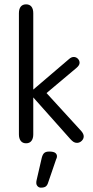

<svg xmlns="http://www.w3.org/2000/svg" viewBox="-20 -650 428 883"><path d="M133 -238V-589Q133 -609 124.5 -619.5Q116 -630 100 -630Q84 -630 75.5 -619.5Q67 -609 67 -589V-32Q67 -13 75.5 -2Q84 9 100 9Q116 9 124.5 -2Q133 -13 133 -32V-202L303 -11Q311 -2 318 2.5Q325 7 334 7Q346 7 355.5 -2Q365 -11 365 -23Q365 -34 354 -47L194 -222L332 -338Q346 -350 346 -361Q346 -372 338 -380Q330 -388 319 -388Q308 -388 297 -378ZM172 76 148 180Q147 183 147 186.5Q147 190 147 192Q147 200 153 206.5Q159 213 168 213Q183 213 190.5 207.5Q198 202 202 188L238 83Q242 76 242 69Q242 59 234 53Q226 47 206 47Q191 47 183.5 53.5Q176 60 172 76Z"/></svg>

Font: Beiruti
Style: Regular
Weight: 400
Version: Version 1.00